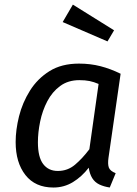

<svg xmlns="http://www.w3.org/2000/svg" viewBox="-20 -822 609 854"><path d="M331 -539.1Q382 -539.1 426.7 -527.6Q471.4 -516.1 516.5 -494L462.6 -120.5Q458.6 -92.5 464 -77Q469.5 -61.6 494.5 -51.6L468.2 12Q442.1 8.1 422 -1.4Q402 -11 390.4 -29.5Q378.8 -48 374.7 -76Q343.8 -36 304.3 -11.9Q264.8 12.1 217.7 12.1Q136.7 12.1 93.1 -43.5Q49.6 -99 49.6 -190.1Q49.6 -244.1 64.6 -304.6Q79.7 -365.2 113.2 -418.7Q146.7 -472.2 200.3 -505.7Q253.9 -539.1 331 -539.1ZM332.9 -465.5Q283.1 -465.5 247.7 -439.6Q212.3 -413.6 190.4 -371.7Q168.5 -329.8 158.6 -281.4Q148.6 -233 148.6 -189.1Q148.6 -123.3 172 -92.4Q195.4 -61.6 237.2 -61.6Q280.9 -61.6 313.8 -89.5Q346.7 -117.3 377.5 -158.2L418.5 -448.6Q397.6 -457.6 378.2 -461.6Q358.8 -465.5 332.9 -465.5ZM258.8 -723.9 304.1 -801.5 487.4 -687.2 458.2 -637.8Z"/></svg>

Font: Fira Sans Variable
Style: Italic
Weight: 397
Italic angle: -8°
Designer: Carrois Corporate & Edenspiekermann AG
Foundry: Carrois Corporate GbR & Edenspiekermann AG
Version: Version 4.202